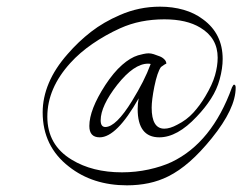

<svg xmlns="http://www.w3.org/2000/svg" viewBox="-20 -499 727 576"><path d="M361 57Q258 57 187 1Q108 -60 108 -162Q108 -206 126.5 -250Q145 -294 183 -337Q215 -374 253 -403.5Q291 -433 340 -454Q397 -479 460 -479Q498 -479 531 -469.5Q564 -460 589 -441Q648 -398 648 -322Q648 -294 639 -261Q631 -231 613 -203Q595 -175 570 -149Q512 -87 458 -87Q393 -87 393 -172Q393 -188 396 -204Q330 -87 279 -87Q248 -87 248 -121Q248 -170 296 -244Q321 -282 346 -304Q371 -326 394 -333Q401 -335 410 -337Q419 -339 426 -339Q433 -339 441 -336.5Q449 -334 459 -330Q467 -327 473 -321Q479 -315 479 -308Q475 -307 463 -298Q452 -283 443 -239Q439 -219 437 -203Q435 -187 435 -176Q435 -113 473 -113Q490 -113 512 -125Q540 -139 560 -161Q580 -183 596 -210Q617 -245 625 -273Q633 -301 633 -326Q633 -385 581 -416Q540 -441 473 -441Q437 -441 404 -434.5Q371 -428 340 -414Q296 -394 257.5 -367.5Q219 -341 191 -310Q122 -234 122 -149Q122 -64 195 -20Q257 18 346 18Q387 18 426 9.5Q465 1 495 -13Q616 -71 676 -237Q680 -245 682 -245Q687 -245 687 -236Q687 -173 615 -84Q581 -42 549 -14Q517 14 485 30Q457 44 426 50.5Q395 57 361 57ZM296 -118Q328 -118 376 -196Q395 -227 408.5 -253.5Q422 -280 432 -307Q430 -308 424 -308Q382 -308 332 -245Q282 -181 282 -138Q282 -118 296 -118Z"/></svg>

Font: Corinthia
Style: Regular
Weight: 400
Designer: Robert E. Leuschke
Foundry: Robert E. Leuschke
Version: Version 1.013; ttfautohint (v1.8.3)